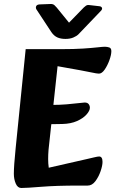

<svg xmlns="http://www.w3.org/2000/svg" viewBox="-20 -925 575 957"><path d="M86 12Q68 12 58.5 -10Q49 -32 49 -59Q49 -98 58 -186L108 -680H282Q350 -680 395 -683Q440 -686 466 -689Q492 -692 503 -692Q514 -692 524.5 -688.5Q535 -685 535 -670Q535 -652 525.5 -625.5Q516 -599 502 -578.5Q488 -558 473 -558Q463 -558 435.5 -564Q408 -570 379 -575L267 -595L222 -179Q220 -155 220 -132.5Q220 -110 223 -89L412 -132Q430 -136 448.5 -140.5Q467 -145 474 -145Q491 -145 491 -118Q491 -100 481.5 -72Q472 -44 455.5 -22Q439 0 417 0H372Q260 0 186 6Q112 12 86 12ZM173 -305 186 -402H234Q277 -402 312.5 -405Q348 -408 372 -411Q396 -414 402 -414Q416 -414 422 -406Q428 -398 428 -388Q428 -373 411 -354Q394 -335 363.5 -321.5Q333 -308 291 -307ZM484 -872Q491 -880 488 -886.5Q485 -893 475 -894L423 -900Q415 -901 409 -897Q403 -893 398 -888L324 -812L263 -887Q259 -892 251.5 -899Q244 -906 230 -905L177 -903Q164 -902 160.5 -894.5Q157 -887 161 -879L236 -765Q249 -746 266 -738.5Q283 -731 306 -731Q329 -731 345.5 -738Q362 -745 371 -754Z"/></svg>

Font: Alkatra
Style: Regular
Weight: 400
Designer: Suman Bhandary
Version: Version 1.100;gftools[0.9.22]